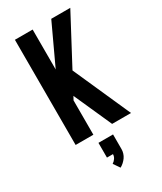

<svg xmlns="http://www.w3.org/2000/svg" viewBox="-241 -821 983 1162"><g transform="rotate(-30 250.0 -240.0)"><path d="M73 0V-735H197V-456L327 -735H460L282 -400L460 0H328L210 -264L197 -240V0ZM240 255 210 211Q223 203 232 189.5Q241 176 241 161H199V58H301V161Q301 175 296.5 189.5Q292 204 283.5 216Q275 228 264 238Q253 248 240 255Z"/></g></svg>

Font: Iosevka SS04 Extrabold
Style: Regular
Weight: 800
Monospace: yes
Designer: Belleve Invis
Foundry: Belleve Invis
Version: Version 19.0.0; ttfautohint (v1.8.4)